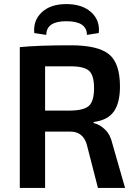

<svg xmlns="http://www.w3.org/2000/svg" viewBox="-20 -921 669 941"><path d="M207 -750 148 -759Q142 -821 185 -861Q228 -901 305 -901Q383 -901 427 -861Q471 -821 464 -759L406 -750Q406 -817 305 -817Q207 -817 207 -750ZM531 -216 593 0H460L405 -214Q386 -276 325 -276H201V0H77V-690Q166 -699 328 -699Q459 -699 513.5 -655.5Q568 -612 568 -497Q568 -417 538 -374.5Q508 -332 439 -323V-318Q469 -311 495 -286Q521 -261 531 -216ZM325 -379Q392 -380 416.5 -403Q441 -426 441 -489Q441 -552 416.5 -574Q392 -596 325 -596H201V-379Z"/></svg>

Font: Exo 2 Semi Bold
Style: Regular
Weight: 600
Designer: Natanael Gama
Version: Version 1.001;PS 001.001;hotconv 1.0.88;makeotf.lib2.5.64775